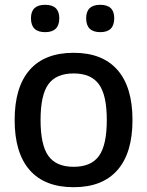

<svg xmlns="http://www.w3.org/2000/svg" viewBox="-20 -770 613 800"><path d="M168 -636Q109 -636 109 -694Q109 -750 168 -750Q227 -750 227 -694Q227 -636 168 -636ZM398 -636Q339 -636 339 -694Q339 -750 398 -750Q456 -750 456 -694Q456 -636 398 -636ZM287 10Q166 10 103.5 -61.5Q41 -133 41 -270Q41 -407 103.5 -478.5Q166 -550 287 -550Q407 -550 469.5 -478.5Q532 -407 532 -270Q532 -133 469.5 -61.5Q407 10 287 10ZM287 -75Q360 -75 392.5 -120.5Q425 -166 425 -270Q425 -374 392 -419Q359 -464 287 -464Q214 -464 181.5 -419Q149 -374 149 -270Q149 -166 181.5 -120.5Q214 -75 287 -75Z"/></svg>

Font: Encode Sans Narrow
Style: Medium
Weight: 500
Designer: Pablo Impallari, Andres Torresi
Foundry: Pablo Impallari, Andres Torresi
Version: Version 1.000; ttfautohint (v1.00) -l 8 -r 50 -G 200 -x 14 -